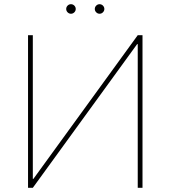

<svg xmlns="http://www.w3.org/2000/svg" viewBox="-20 -895 813 915"><path d="M113.6 -727.3V0H136.4L633.5 -684.7H636.4V0H659.1V-727.3H636.4L139.2 -42.6H136.4V-727.3ZM318.2 -829.5Q308.9 -829.5 302.2 -836.3Q295.5 -843 295.5 -852.3Q295.5 -861.5 302.2 -868.3Q308.9 -875 318.2 -875Q327.4 -875 334.2 -868.3Q340.9 -861.5 340.9 -852.3Q340.9 -843 334.2 -836.3Q327.4 -829.5 318.2 -829.5ZM454.5 -829.5Q445.3 -829.5 438.6 -836.3Q431.8 -843 431.8 -852.3Q431.8 -861.5 438.6 -868.3Q445.3 -875 454.5 -875Q463.8 -875 470.5 -868.3Q477.3 -861.5 477.3 -852.3Q477.3 -843 470.5 -836.3Q463.8 -829.5 454.5 -829.5Z"/></svg>

Font: Inter UI Thin
Style: Regular
Weight: 100
Designer: Rasmus Andersson
Foundry: rsms
Version: 3.2;8d6f07862